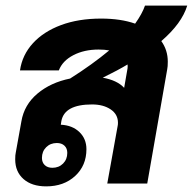

<svg xmlns="http://www.w3.org/2000/svg" viewBox="-20 -652 685 682"><path d="M553 -506Q576 -474 576 -433Q576 -415 574 -406L503 0H361L398 -205Q399 -209 399 -216Q399 -246 373 -263.5Q347 -281 307 -281Q209 -281 198 -222L196 -209Q237 -207 262 -183Q287 -159 287 -122Q287 -64 247 -27Q207 10 144 10Q93 10 63.5 -16Q34 -42 34 -86Q34 -102 36 -110L56 -221Q66 -280 113 -319.5Q160 -359 229 -373Q308 -423 368 -473Q351 -476 330 -476Q279 -476 240.5 -456Q202 -436 189 -402H51Q59 -457 97 -498.5Q135 -540 197 -563Q259 -586 339 -586Q409 -586 460 -568Q485 -603 495 -632H645Q626 -569 553 -506ZM433 -423Q400 -403 345 -376Q396 -367 421 -340L433 -409Q434 -416 433 -423ZM182 -144Q159 -144 144 -129Q129 -114 129 -91Q129 -75 139 -65.5Q149 -56 166 -56Q189 -56 204 -71Q219 -86 219 -109Q219 -125 209 -134.5Q199 -144 182 -144Z"/></svg>

Font: Sarabun ExtraBold
Style: Italic
Weight: 800
Italic angle: -10°
Designer: Suppakit Chalermlarp | Katatrad Co.,Ltd.
Foundry: Cadson Demak Co.,Ltd.
Version: Version 1.000; ttfautohint (v1.6)